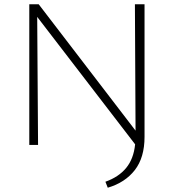

<svg xmlns="http://www.w3.org/2000/svg" viewBox="-20 -678 813 898"><path d="M656 -658V-38Q656 59 610.5 117.5Q565 176 484 200L473 172Q535 150 570 107.5Q605 65 612 -3L154 -599L158 0H117V-658H161L614 -67L611 -658Z"/></svg>

Font: Ysabeau SC Light
Style: Regular
Weight: 300
Designer: Christian Thalmann (Catharsis Fonts)
Version: Version 0.003